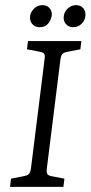

<svg xmlns="http://www.w3.org/2000/svg" viewBox="-20 -728 353 748"><path d="M19 0 23 -32 74 -42Q89 -45 94 -52Q99 -59 101 -75L154 -500Q156 -513 152 -518.5Q148 -524 137 -526L85 -536L89 -568H297L293 -536L242 -526Q227 -523 222 -516.5Q217 -510 215 -493L162 -68Q161 -55 165 -49.5Q169 -44 179 -42L231 -32L227 0ZM265 -622Q249 -622 238.5 -632.5Q228 -643 228 -659Q228 -679 242.5 -693.5Q257 -708 276 -708Q293 -708 303 -697.5Q313 -687 313 -671Q313 -651 299 -636.5Q285 -622 265 -622ZM134 -622Q118 -622 107.5 -632.5Q97 -643 97 -659Q97 -679 111.5 -693.5Q126 -708 145 -708Q162 -708 172 -697.5Q182 -687 182 -671Q182 -666 178 -654Q174 -642 163.5 -632Q153 -622 134 -622Z"/></svg>

Font: Yrsa Light
Style: Italic
Weight: 300
Italic angle: -7.10001°
Designer: Anna Giedrys (Yrsa+Rasa design), David Brezina (Yrsa art-direction, Rasa art-direction, design)
Foundry: Rosetta Type Foundry
Version: Version 2.004